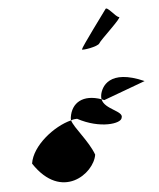

<svg xmlns="http://www.w3.org/2000/svg" viewBox="-48 -822 596 721"><g transform="rotate(-5 249.5 -461.5)"><path d="M51 -224C150 -74 279 -166 290 -237C270 -291 220 -343 211 -373C146 -357 61 -291 51 -224ZM211 -384C211 -381 210 -377 211 -373C218 -376 227 -377 234 -377C317 -332 398 -344 401 -366C412 -391 339 -403 332 -442C264 -466 219 -439 211 -384ZM275 -635C274 -630 336 -640 342 -652C348 -664 437 -744 424 -744C413 -744 382 -790 376 -778C369 -768 276 -643 275 -635ZM332 -458C331 -452 331 -447 332 -442C336 -441 338 -439 342 -438L499 -496C370 -553 337 -488 332 -458Z"/></g></svg>

Font: Ampere
Style: SCSuCndIta
Weight: 400
Version: Version 1